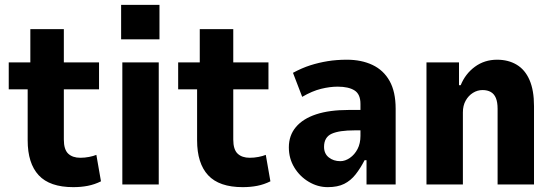

<svg xmlns="http://www.w3.org/2000/svg" viewBox="-20 -760 2283 791"><path d="M282 11Q185 11 139.5 -38Q94 -87 94 -182V-392H16V-503H105V-640H243V-503H388V-392H243V-185Q243 -144 261 -127Q279 -110 311 -110Q329 -110 347 -113.5Q365 -117 377 -122L396 -13Q370 0 342 5.5Q314 11 282 11Z M479 -598V-740H637V-598ZM484 0V-503H634V0Z M980 11Q883 11 837.5 -38Q792 -87 792 -182V-392H714V-503H803V-640H941V-503H1086V-392H941V-185Q941 -144 959 -127Q977 -110 1009 -110Q1027 -110 1045 -113.5Q1063 -117 1075 -122L1094 -13Q1068 0 1040 5.5Q1012 11 980 11Z M1330 11Q1289 11 1252 -11Q1215 -33 1192.5 -70Q1170 -107 1170 -153Q1170 -202 1199 -236.5Q1228 -271 1282.5 -289Q1337 -307 1416 -307H1482V-223H1442Q1409 -223 1385.5 -219.5Q1362 -216 1346.5 -209Q1331 -202 1323 -188.5Q1315 -175 1315 -155Q1315 -127 1334.5 -111.5Q1354 -96 1382 -96Q1402 -96 1421.5 -109.5Q1441 -123 1453 -146Q1465 -169 1465 -200V-332Q1465 -372 1440.5 -387.5Q1416 -403 1371 -403Q1339 -403 1302.5 -394Q1266 -385 1225 -361L1187 -460Q1224 -480 1258.5 -491Q1293 -502 1330 -508Q1367 -514 1409 -514Q1469 -514 1514.5 -492.5Q1560 -471 1585 -426.5Q1610 -382 1610 -312V0H1490V-100H1482Q1465 -67 1445 -41.5Q1425 -16 1398 -2.5Q1371 11 1330 11Z M1737 0V-503H1871V-409H1878Q1897 -456 1936.5 -485Q1976 -514 2028 -514Q2074 -514 2108.5 -493.5Q2143 -473 2161.5 -430.5Q2180 -388 2180 -323V0H2030V-312Q2030 -339 2023 -356Q2016 -373 2002 -381Q1988 -389 1968 -389Q1947 -389 1928.5 -377.5Q1910 -366 1898.5 -345.5Q1887 -325 1887 -297V0Z"/></svg>

Font: Nunito Sans 7pt Condensed ExtraBold
Style: Regular
Weight: 800
Width: 3
Designer: Vernon Adams
Foundry: Vernon Adams
Version: Version 3.101;gftools[0.9.27]